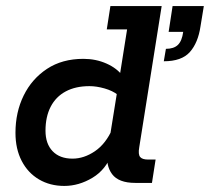

<svg xmlns="http://www.w3.org/2000/svg" viewBox="-20 -603 692 633"><path d="M192 10Q145 10 108.5 -11.5Q72 -33 51.5 -72.5Q31 -112 31 -165Q31 -233 58 -288Q85 -343 135 -376Q185 -409 255 -409Q296 -409 331 -393.5Q366 -378 385 -352L372 -336L399 -506H332L344 -583H513L439 -117Q435 -94 442 -85.5Q449 -77 468 -77H493L481 0H426Q371 0 349.5 -29Q328 -58 335 -103L338 -123L350 -99Q330 -44 285 -17Q240 10 192 10ZM219 -80Q257 -80 293 -104.5Q329 -129 351 -179L341 -144L368 -312L369 -290Q351 -304 324.5 -311.5Q298 -319 275 -319Q229 -319 196.5 -301.5Q164 -284 147 -251Q130 -218 130 -172Q130 -129 153.5 -104.5Q177 -80 219 -80ZM520 -401 527 -442Q553 -442 566.5 -455Q580 -468 584 -498H536L549 -583H652L641 -516Q633 -462 606 -431.5Q579 -401 520 -401Z"/></svg>

Font: Rokkitt SemiBold
Style: Italic
Weight: 600
Italic angle: -9°
Designer: Vernon Adams
Foundry: Vernon Adams
Version: Version 3.103